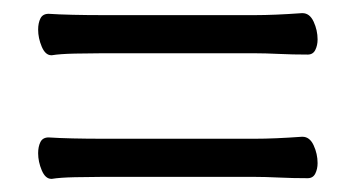

<svg xmlns="http://www.w3.org/2000/svg" viewBox="-20 -396 540 292"><path d="M440 -376Q451 -376 457 -363Q463 -350 463 -336Q463 -327 459.5 -320Q456 -313 448 -313Q425 -313 404 -314Q383 -315 367 -315H135Q117 -315 94 -314.5Q71 -314 59 -312H58Q49 -312 43.5 -325Q38 -338 38 -351Q38 -361 41.5 -368Q45 -375 54 -375Q69 -374 90.5 -373.5Q112 -373 136 -373H368Q397 -373 439 -376ZM440 -188Q451 -188 457 -175Q463 -162 463 -148Q463 -139 459.5 -132Q456 -125 448 -125Q425 -125 404 -126Q383 -127 367 -127H135Q117 -127 94 -126.5Q71 -126 59 -124H58Q49 -124 43.5 -137Q38 -150 38 -163Q38 -173 41.5 -180Q45 -187 54 -187Q69 -186 90.5 -185.5Q112 -185 136 -185H368Q397 -185 439 -188Z"/></svg>

Font: Moon Stars Kai T HW
Style: Regular
Weight: 400
Designer: GuiWonder
Version: Version 1.101